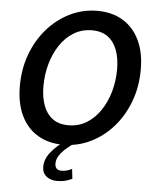

<svg xmlns="http://www.w3.org/2000/svg" viewBox="-61 -764 819 1025"><g transform="rotate(5 349.0 -252.0)"><path d="M298.5 14Q219.5 14 161.8 -20.8Q104 -55.5 72.8 -121Q41.5 -186.5 41.5 -278Q41.5 -371 71.2 -450.2Q101 -529.5 153.5 -588.8Q206 -648 274.2 -681Q342.5 -714 419.5 -714Q498.5 -714 556.2 -679.2Q614 -644.5 645.5 -579Q677 -513.5 677 -422Q677 -329 647.2 -249.8Q617.5 -170.5 565 -111.2Q512.5 -52 444 -19Q375.5 14 298.5 14ZM317.5 -92Q371.5 -92 414.5 -118.2Q457.5 -144.5 488 -189.8Q518.5 -235 534.8 -292.2Q551 -349.5 551 -412Q551 -470 534.8 -514.2Q518.5 -558.5 485.2 -583.2Q452 -608 400 -608Q346 -608 302.8 -581.8Q259.5 -555.5 229.2 -510.2Q199 -465 183 -407.8Q167 -350.5 167 -288Q167 -230.5 183 -186.2Q199 -142 232.2 -117Q265.5 -92 317.5 -92ZM308 -5 360 0Q337.5 16 316 34.5Q294.5 53 280.8 73.8Q267 94.5 267 117Q267 153 301.5 153Q317.5 153 330.8 149.2Q344 145.5 358 138.5L364 191Q349 198.5 329 204Q309 209.5 283 209.5Q248.5 209.5 226 191.5Q203.5 173.5 203.5 140.5Q203.5 98 235.5 59.5Q267.5 21 308 -5Z"/></g></svg>

Font: Cabin SemiCondensedSemiBold
Style: Italic
Weight: 600
Width: 4
Italic angle: -10°
Designer: Pablo Impallari
Foundry: Pablo Impallari. http://www.impallari.com Igino Marini. http://www.ikern.com
Version: Version 3.001